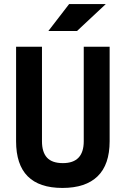

<svg xmlns="http://www.w3.org/2000/svg" viewBox="-20 -926 626 956"><path d="M290.9 9.8Q60.1 9.8 60.1 -222.7V-693.4H189V-222.7Q189 -168.5 214.1 -141.1Q239.3 -113.8 293.2 -113.8Q397 -113.8 397 -222.7V-693.4H525.9V-222.7Q525.9 -106.4 466.1 -48.3Q406.4 9.8 290.9 9.8ZM220.7 -771.5 324.2 -905.8H506.8L363.3 -771.5Z"/></svg>

Font: Cascadia Mono PL
Style: Regular
Weight: 400
Monospace: yes
Designer: Aaron Bell
Foundry: Saja Typeworks
Version: Version 2102.003